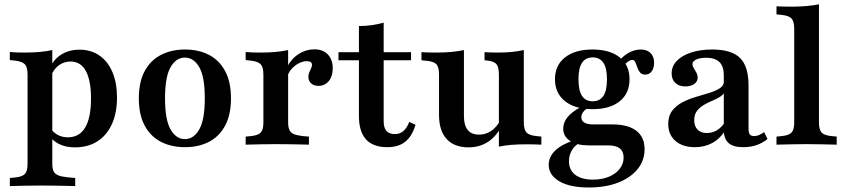

<svg xmlns="http://www.w3.org/2000/svg" viewBox="-20 -651 3802 864"><path d="M159.7 183.9Q121.8 183.9 90.3 184.7Q58.9 185.5 24.2 186.3V150L48.4 147.6Q80.6 144.4 92.3 131.5Q104 118.5 104 86.3V-208.1H215.3V86.3Q215.3 108.1 221.4 120.2Q227.4 132.3 242.7 138.3Q258.1 144.4 285.5 146.8L318.5 150V186.3Q291.9 185.5 266.9 185.1Q241.9 184.7 216.1 184.3Q190.3 183.9 159.7 183.9ZM337.9 -427.4Q389.5 -427.4 427.4 -401.2Q465.3 -375 485.9 -326.6Q506.5 -278.2 506.5 -212.1Q506.5 -142.7 483.5 -92.3Q460.5 -41.9 418.1 -14.9Q375.8 12.1 316.9 12.1Q275 12.1 244.4 -3.6Q213.7 -19.4 197.6 -46L206.5 -75.8Q216.9 -57.3 237.5 -45.2Q258.1 -33.1 285.5 -33.1Q337.1 -33.1 363.3 -77Q389.5 -121 389.5 -208.1Q389.5 -289.5 366.1 -331.9Q342.7 -374.2 297.6 -374.2Q267.7 -374.2 244 -356.5Q220.2 -338.7 208.9 -307.3L200.8 -333.9Q215.3 -378.2 251.6 -402.8Q287.9 -427.4 337.9 -427.4ZM104 -208.1V-314.5Q104 -348.4 92.3 -361.3Q80.6 -374.2 47.6 -378.2L24.2 -380.6V-416.9Q41.9 -415.3 57.7 -414.9Q73.4 -414.5 92.7 -414.5Q129 -414.5 159.7 -417.3Q190.3 -420.2 215.3 -425.8V-416.9V-208.1Z M812.1 11.3Q751.6 11.3 704.8 -12.5Q658.1 -36.3 631.5 -85.1Q604.8 -133.9 604.8 -208.1Q604.8 -283.1 631.5 -331.9Q658.1 -380.6 705.2 -404.4Q752.4 -428.2 812.1 -428.2Q873.4 -428.2 919.8 -404.4Q966.1 -380.6 992.7 -331.9Q1019.4 -283.1 1019.4 -208.1Q1019.4 -133.9 992.7 -85.1Q966.1 -36.3 919.8 -12.5Q873.4 11.3 812.1 11.3ZM812.1 -25Q851.6 -25 876.6 -68.5Q901.6 -112.1 901.6 -208.1Q901.6 -305.6 876.6 -348.8Q851.6 -391.9 812.1 -391.9Q772.6 -391.9 747.6 -348.8Q722.6 -305.6 722.6 -208.1Q722.6 -112.1 747.6 -68.5Q772.6 -25 812.1 -25Z M1221 -2.4Q1183.1 -2.4 1151.6 -1.6Q1120.2 -0.8 1085.5 0V-36.3L1109.7 -38.7Q1141.9 -41.9 1153.6 -54.8Q1165.3 -67.7 1165.3 -100V-208.1H1276.6V-100Q1276.6 -78.2 1282.7 -65.7Q1288.7 -53.2 1302.4 -47.6Q1316.1 -41.9 1341.1 -38.7L1370.2 -36.3V0Q1345.2 -0.8 1321.8 -1.2Q1298.4 -1.6 1274.2 -2Q1250 -2.4 1221 -2.4ZM1165.3 -208.1V-314.5Q1165.3 -348.4 1153.6 -361.3Q1141.9 -374.2 1108.9 -378.2L1085.5 -380.6V-416.9Q1103.2 -415.3 1119 -414.9Q1134.7 -414.5 1154 -414.5Q1190.3 -414.5 1221 -417.3Q1251.6 -420.2 1276.6 -425.8V-416.9V-208.1ZM1412.9 -264.5Q1392.7 -264.5 1380.2 -275.8Q1367.7 -287.1 1367.7 -304.8Q1367.7 -316.9 1371.8 -325.8Q1375.8 -334.7 1379.8 -343.1Q1383.9 -351.6 1383.9 -358.9Q1383.9 -375.8 1361.3 -375.8Q1344.4 -375.8 1327 -367.3Q1309.7 -358.9 1295.6 -344.4Q1281.5 -329.8 1274.2 -311.3L1272.6 -350.8Q1291.9 -387.9 1324.6 -408.5Q1357.3 -429 1394.4 -429Q1433.1 -429 1455.2 -406Q1477.4 -383.1 1477.4 -343.5Q1477.4 -308.1 1459.7 -286.3Q1441.9 -264.5 1412.9 -264.5Z M1722.6 11.3Q1658.9 11.3 1627 -23.8Q1595.2 -58.9 1595.2 -128.2V-208.1H1706.5V-106.5Q1706.5 -75.8 1719 -61.7Q1731.5 -47.6 1756.5 -47.6Q1779 -47.6 1794.8 -60.9Q1810.5 -74.2 1821.8 -102.4L1850 -89.5Q1833.9 -37.1 1803.2 -12.9Q1772.6 11.3 1722.6 11.3ZM1595.2 -208.1V-533.9Q1626.6 -533.9 1654 -537.9Q1681.5 -541.9 1706.5 -549.2V-208.1ZM1503.2 -379.8V-416.1H1829.8V-379.8Z M2067.7 -416.1V-208.1H1955.6V-314.5Q1955.6 -348.4 1944.4 -361.3Q1933.1 -374.2 1900 -377.4L1876.6 -379.8V-416.1Q1893.5 -415.3 1909.3 -414.9Q1925 -414.5 1944.4 -414.5Q1981.5 -414.5 2011.7 -417.3Q2041.9 -420.2 2067.7 -425.8ZM2067.7 -208.1V-128.2Q2067.7 -87.1 2084.7 -66.1Q2101.6 -45.2 2135.5 -45.2Q2171.8 -45.2 2200 -69.4Q2228.2 -93.5 2249.2 -144.4L2257.3 -128.2Q2230.6 -55.6 2188.7 -21.8Q2146.8 12.1 2088.7 12.1Q2024.2 12.1 1989.9 -25.4Q1955.6 -62.9 1955.6 -133.9V-208.1ZM2225 0V-208.1H2337.1V-102.4Q2337.1 -68.5 2348.8 -55.2Q2360.5 -41.9 2393.5 -38.7L2416.1 -36.3V0Q2399.2 -0.8 2383.5 -1.2Q2367.7 -1.6 2348.4 -1.6Q2311.3 -1.6 2281 0.8Q2250.8 3.2 2225 8.9ZM2337.1 -416.1V-208.1H2225V-314.5Q2225 -348.4 2214.9 -361.3Q2204.8 -374.2 2175.8 -378.2L2160.5 -379.8V-416.1Q2177.4 -415.3 2191.5 -414.9Q2205.6 -414.5 2221.8 -414.5Q2255.6 -414.5 2283.9 -417.3Q2312.1 -420.2 2337.1 -425.8Z M2629.8 192.7Q2543.5 192.7 2496.4 164.5Q2449.2 136.3 2449.2 91.1Q2449.2 54.8 2477.8 27Q2506.5 -0.8 2562.1 -19.4L2585.5 -6.5Q2564.5 5.6 2552.4 27Q2540.3 48.4 2540.3 74.2Q2540.3 113.7 2568.5 135.5Q2596.8 157.3 2648.4 157.3Q2688.7 157.3 2719.8 144.4Q2750.8 131.5 2768.5 108.9Q2786.3 86.3 2786.3 58.1Q2786.3 30.6 2769 16.9Q2751.6 3.2 2716.9 3.2H2629Q2576.6 3.2 2545.6 -16.9Q2514.5 -37.1 2514.5 -71.8Q2514.5 -100 2533.5 -123.4Q2552.4 -146.8 2591.9 -168.5L2623.4 -164.5Q2608.9 -154 2602.4 -144.4Q2596 -134.7 2596 -123.4Q2596 -107.3 2609.7 -99.2Q2623.4 -91.1 2650 -91.1H2736.3Q2806.5 -91.1 2843.5 -62.5Q2880.6 -33.9 2880.6 20.2Q2880.6 71.8 2848.8 110.5Q2816.9 149.2 2760.9 171Q2704.8 192.7 2629.8 192.7ZM2646.8 -159.7Q2567.7 -159.7 2522.6 -195.6Q2477.4 -231.5 2477.4 -294.4Q2477.4 -357.3 2522.6 -392.7Q2567.7 -428.2 2646 -428.2Q2724.2 -428.2 2768.5 -393.1Q2812.9 -358.1 2812.9 -294.4Q2812.9 -230.6 2768.5 -195.2Q2724.2 -159.7 2646.8 -159.7ZM2646.8 -195.2Q2679 -195.2 2695.2 -219.4Q2711.3 -243.5 2711.3 -294.4Q2711.3 -344.4 2695.2 -368.5Q2679 -392.7 2647.6 -392.7Q2615.3 -392.7 2599.2 -368.5Q2583.1 -344.4 2583.1 -294.4Q2583.1 -243.5 2599.2 -219.4Q2615.3 -195.2 2646.8 -195.2ZM2883.9 -315.3Q2867.7 -315.3 2859.7 -325.4Q2851.6 -335.5 2847.6 -348.4Q2843.5 -361.3 2838.7 -371.4Q2833.9 -381.5 2824.2 -381.5Q2818.5 -381.5 2810.5 -376.6Q2802.4 -371.8 2793.5 -362.9Q2784.7 -354 2776.6 -340.3L2760.5 -369.4Q2778.2 -395.2 2806 -411.7Q2833.9 -428.2 2863.7 -428.2Q2891.1 -428.2 2907.3 -412.5Q2923.4 -396.8 2923.4 -368.5Q2923.4 -344.4 2912.5 -329.8Q2901.6 -315.3 2883.9 -315.3Z M3237.1 -208.1V-312.9Q3237.1 -352.4 3217.3 -371.8Q3197.6 -391.1 3157.3 -391.1Q3129.8 -391.1 3112.9 -383.1Q3096 -375 3096 -362.1Q3096 -354 3102 -344.4Q3108.1 -334.7 3113.7 -324.2Q3119.4 -313.7 3119.4 -301.6Q3119.4 -283.9 3104 -273Q3088.7 -262.1 3063.7 -262.1Q3035.5 -262.1 3019 -277.8Q3002.4 -293.5 3002.4 -321Q3002.4 -353.2 3025.4 -377Q3048.4 -400.8 3089.5 -414.5Q3130.6 -428.2 3184.7 -428.2Q3271.8 -428.2 3310.1 -390.3Q3348.4 -352.4 3348.4 -266.1V-208.1ZM3107.3 11.3Q3051.6 11.3 3019.4 -16.9Q2987.1 -45.2 2987.1 -92.7Q2987.1 -129.8 3005.2 -153.2Q3023.4 -176.6 3051.6 -191.1Q3079.8 -205.6 3111.7 -214.9Q3143.5 -224.2 3172.2 -233.1Q3200.8 -241.9 3219.4 -254Q3237.9 -266.1 3237.9 -286.3L3241.9 -240.3Q3236.3 -225.8 3220.6 -215.7Q3204.8 -205.6 3185.1 -197.6Q3165.3 -189.5 3146.8 -178.6Q3128.2 -167.7 3116.1 -151.6Q3104 -135.5 3104 -109.7Q3104 -83.1 3119 -67.7Q3133.9 -52.4 3160.5 -52.4Q3185.5 -52.4 3206.9 -65.3Q3228.2 -78.2 3244.4 -104.8L3245.2 -66.1Q3220.2 -26.6 3185.5 -7.7Q3150.8 11.3 3107.3 11.3ZM3348.4 -73.4Q3348.4 -54 3354 -46.4Q3359.7 -38.7 3373.4 -38.7Q3385.5 -38.7 3396.4 -43.5Q3407.3 -48.4 3418.5 -56.5L3433.9 -25.8Q3412.9 -8.1 3385.5 1.6Q3358.1 11.3 3324.2 11.3Q3279 11.3 3258.1 -7.7Q3237.1 -26.6 3237.1 -66.9V-208.1H3348.4Z M3609.7 -2.4Q3571.8 -2.4 3540.3 -1.6Q3508.9 -0.8 3474.2 0V-36.3L3498.4 -38.7Q3530.6 -41.9 3542.3 -54.8Q3554 -67.7 3554 -100V-208.1H3665.3V-100Q3665.3 -67.7 3677 -54.8Q3688.7 -41.9 3721 -38.7L3745.2 -36.3V0Q3711.3 -0.8 3679.8 -1.6Q3648.4 -2.4 3609.7 -2.4ZM3554 -208.1V-520.2Q3554 -554 3542.3 -567.3Q3530.6 -580.6 3497.6 -583.9L3474.2 -586.3V-622.6Q3491.9 -621.8 3507.7 -621.4Q3523.4 -621 3542.7 -621Q3579 -621 3609.7 -623.8Q3640.3 -626.6 3665.3 -631.5V-622.6V-208.1Z"/></svg>

Font: Playfair 9pt
Style: Bold
Weight: 700
Designer: Claus Eggers Sørensen
Foundry: Claus Eggers Sørensen
Version: Version 2.203